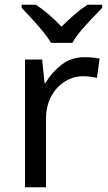

<svg xmlns="http://www.w3.org/2000/svg" viewBox="-20 -786 453 806"><path d="M335 -546Q350 -546 367.5 -544.5Q385 -543 398 -540L387 -459Q374 -462 358.5 -464Q343 -466 329 -466Q288 -466 252 -443.5Q216 -421 194.5 -380.5Q173 -340 173 -286V0H85V-536H157L167 -438H171Q197 -482 238 -514Q279 -546 335 -546ZM194 -606Q181 -629 159 -655.5Q137 -682 113 -708Q89 -734 71 -753V-766H131Q157 -749 185 -725Q213 -701 238 -674Q265 -701 293 -725Q321 -749 347 -766H409V-753Q390 -734 365.5 -708Q341 -682 318.5 -655.5Q296 -629 284 -606Z"/></svg>

Font: Noto Sans NKo Unjoined
Style: Regular
Weight: 400
Designer: Monotype Design Team
Foundry: Monotype Imaging Inc.
Version: Version 2.004